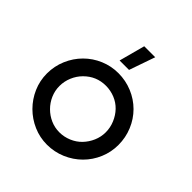

<svg xmlns="http://www.w3.org/2000/svg" viewBox="-188 -824 964 964"><g transform="rotate(45 294.0 -342.5)"><path d="M115 -70Q80 -105 60 -151Q40 -197 40 -248Q40 -300 60 -347Q80 -394 115 -429Q150 -464 196 -483.5Q242 -503 293 -503Q345 -503 392 -483.5Q439 -464 474 -429Q509 -394 528.5 -347Q548 -300 548 -248Q548 -197 528.5 -151Q509 -105 474 -70Q439 -35 392 -15Q345 5 293 5Q242 5 196 -15Q150 -35 115 -70ZM178 -366Q155 -343 142 -312Q129 -281 129 -248Q129 -215 142 -185Q155 -155 178 -132Q201 -109 230.5 -96Q260 -83 293 -83Q326 -83 357 -96Q388 -109 410 -132Q432 -155 445 -185Q458 -215 458 -248Q458 -281 445 -312Q432 -343 410 -366Q388 -389 357.5 -401.5Q327 -414 293 -414Q226 -414 178 -366ZM319 -552H252L289 -690H367Z"/></g></svg>

Font: Sulphur Point
Style: Bold
Weight: 700
Designer: Noponies / Dale Sattler
Foundry: Noponies
Version: Version 1.000; ttfautohint (v1.8)